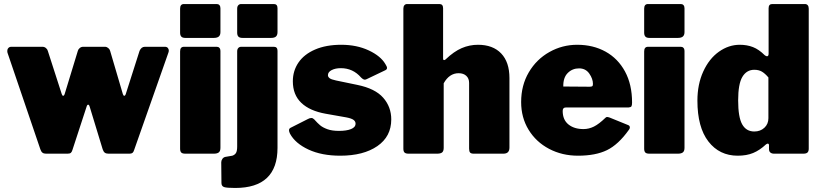

<svg xmlns="http://www.w3.org/2000/svg" viewBox="-20 -762 4071 952"><path d="M817 -511Q817 -507 815 -501L645 -18Q642 -8 637 -4Q632 0 622 0H518Q506 0 499.5 -5Q493 -10 489 -22L425 -232Q422 -243 417 -243Q412 -243 409 -232L339 -18Q336 -8 331 -4Q326 0 315 0H208Q197 0 190.5 -5Q184 -10 180 -22L17 -501Q16 -504 16 -509Q16 -518 21.5 -524Q27 -530 36 -530H191Q200 -530 207.5 -524Q215 -518 217 -510L286 -296Q289 -287 293 -287Q298 -287 301 -297L366 -510Q368 -518 375.5 -524Q383 -530 392 -530H501Q509 -530 516.5 -524Q524 -518 526 -510L589 -296Q592 -287 596 -287Q601 -287 604 -297L672 -510Q681 -530 698 -530H798Q807 -530 812 -524.5Q817 -519 817 -511Z M1073 -603Q1073 -588 1065 -581Q1057 -574 1040 -574H899Q885 -574 879 -580.5Q873 -587 873 -600V-719Q873 -742 892 -742H1055Q1063 -742 1068 -736.5Q1073 -731 1073 -721ZM1073 -29Q1073 -13 1065 -6.5Q1057 0 1040 0H899Q884 0 878.5 -6Q873 -12 873 -25V-507Q873 -530 892 -530H1055Q1063 -530 1068 -524.5Q1073 -519 1073 -510Z M1356 -603Q1356 -588 1348.5 -581Q1341 -574 1324 -574H1183Q1168 -574 1162 -580.5Q1156 -587 1156 -600V-719Q1156 -730 1161.5 -736Q1167 -742 1176 -742H1338Q1356 -742 1356 -721ZM1146 170Q1104 170 1091 165.5Q1078 161 1078 145L1077 43Q1077 34 1082.5 26Q1088 18 1097 16L1132 10Q1144 6 1150 -3.5Q1156 -13 1156 -36V-507Q1156 -518 1161.5 -524Q1167 -530 1176 -530H1338Q1356 -530 1356 -510V-29Q1356 170 1146 170Z M1670 -424Q1643 -424 1624.5 -414.5Q1606 -405 1606 -389Q1606 -381 1614 -374.5Q1622 -368 1646 -363L1752 -341Q1840 -323 1880 -277.5Q1920 -232 1920 -170Q1920 -85 1851 -37.5Q1782 10 1667 10Q1575 10 1509.5 -20.5Q1444 -51 1418 -99Q1413 -109 1413 -116Q1413 -124 1420 -128L1507 -172Q1516 -177 1524 -177Q1531 -177 1538 -170Q1554 -152 1567 -141Q1580 -130 1603 -121.5Q1626 -113 1661 -113Q1698 -113 1720.5 -122Q1743 -131 1743 -149Q1743 -160 1733 -167.5Q1723 -175 1697 -180L1595 -198Q1516 -212 1474 -252Q1432 -292 1432 -359Q1432 -411 1460 -452Q1488 -493 1542.5 -516.5Q1597 -540 1672 -540Q1749 -540 1808.5 -512Q1868 -484 1891 -444Q1899 -432 1899 -425Q1899 -418 1891 -414L1799 -370Q1793 -367 1789 -367Q1781 -367 1770 -378Q1730 -424 1670 -424Z M1980 -25V-719Q1980 -730 1985 -736Q1990 -742 1999 -742H2159Q2177 -742 2177 -721V-472Q2177 -464 2182 -464Q2186 -464 2190 -468Q2231 -507 2269.5 -523.5Q2308 -540 2350 -540Q2424 -540 2465 -497Q2506 -454 2506 -375V-30Q2506 0 2476 0H2329Q2316 0 2311 -5.5Q2306 -11 2306 -25V-351Q2306 -373 2292 -386Q2278 -399 2254 -399Q2208 -399 2180 -349V-29Q2180 -13 2172.5 -6.5Q2165 0 2147 0H2006Q1992 0 1986 -5.5Q1980 -11 1980 -25Z M2873 -122Q2900 -122 2925 -134.5Q2950 -147 2982 -178Q2986 -182 2990 -182Q2994 -182 3003 -179L3094 -142Q3103 -139 3103 -130Q3103 -124 3098 -118Q3046 -45 2989.5 -17.5Q2933 10 2846 10Q2767 10 2702.5 -24Q2638 -58 2601 -118.5Q2564 -179 2564 -256Q2564 -339 2602 -403.5Q2640 -468 2704 -504Q2768 -540 2842 -540Q2921 -540 2982.5 -506Q3044 -472 3079 -407.5Q3114 -343 3114 -254Q3114 -240 3111 -235Q3108 -230 3096 -229H2785Q2770 -229 2770 -212Q2770 -168 2798.5 -145Q2827 -122 2873 -122ZM2903 -332Q2913 -332 2916.5 -334.5Q2920 -337 2920 -346Q2920 -371 2902 -397Q2884 -423 2851 -423Q2818 -423 2795 -400Q2772 -377 2773 -333Z M3374 -603Q3374 -588 3366 -581Q3358 -574 3341 -574H3200Q3186 -574 3180 -580.5Q3174 -587 3174 -600V-719Q3174 -742 3193 -742H3356Q3364 -742 3369 -736.5Q3374 -731 3374 -721ZM3374 -29Q3374 -13 3366 -6.5Q3358 0 3341 0H3200Q3185 0 3179.5 -6Q3174 -12 3174 -25V-507Q3174 -530 3193 -530H3356Q3364 -530 3369 -524.5Q3374 -519 3374 -510Z M3793 -23V-42Q3793 -46 3791 -48Q3789 -50 3787 -50Q3784 -50 3778 -46Q3747 -17 3714.5 -3.5Q3682 10 3638 10Q3547 10 3492.5 -60.5Q3438 -131 3438 -263Q3438 -344 3467 -407.5Q3496 -471 3544.5 -505.5Q3593 -540 3648 -540Q3684 -540 3713.5 -528.5Q3743 -517 3772 -488Q3779 -483 3783 -483Q3791 -483 3791 -496V-721Q3791 -742 3809 -742H3971Q3980 -742 3985 -736Q3990 -730 3990 -719V-25Q3990 -12 3984 -6Q3978 0 3963 0H3818Q3807 0 3800 -5.5Q3793 -11 3793 -23ZM3720 -416Q3682 -416 3661 -381Q3640 -346 3640 -264Q3640 -181 3660 -145.5Q3680 -110 3720 -110Q3750 -110 3770 -128.5Q3790 -147 3790 -176V-378Q3773 -398 3757.5 -407Q3742 -416 3720 -416Z"/></svg>

Font: Libre Franklin Black
Style: Regular
Weight: 900
Designer: Pablo Impallari, Rodrigo Fuenzalida
Foundry: Impallari Type
Version: Version 1.002; ttfautohint (v1.5)